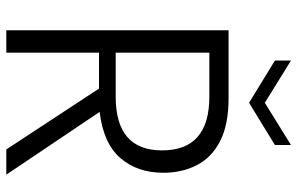

<svg xmlns="http://www.w3.org/2000/svg" viewBox="-187 -756 943 609"><g transform="rotate(90 284.5 -451.5)"><path d="M76 0ZM76 0ZM534 0H454L261 -294H147V0H76V-705H292Q375 -705 427 -678.5Q479 -652 503.5 -605Q528 -558 528 -498Q528 -416 481.5 -362Q435 -308 335 -296ZM287 -347Q457 -347 457 -494Q457 -644 287 -644H147V-347ZM306 -770 172 -852V-903L306 -820L440 -903V-852Z"/></g></svg>

Font: Ulagadi Sans Light
Style: Regular
Weight: 300
Designer: Ninad Kale (Devanagari), Jonny Pinhorn (Latin)
Foundry: Indian Type Foundry
Version: Version 3.01;March 29, 2020;FontCreator 12.0.0.2522 64-bit; 